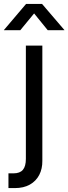

<svg xmlns="http://www.w3.org/2000/svg" viewBox="-67 -755 348 979"><path d="M64.9 -522.5H148.9V64.9Q149.4 105.5 133.1 137Q116.7 168.5 85.2 186.3Q53.7 204.1 7.8 204.1H-23.9V128.9H1.5Q34.7 128.9 49.8 110.8Q64.9 92.8 64.9 55.2ZM36.6 -601.1H-46.9V-602.1L65.9 -734.9H147.5L261.2 -602.1V-601.1H176.3L106.9 -686.5Z"/></svg>

Font: Inter 28pt
Style: Regular
Weight: 400
Designer: Rasmus Andersson
Foundry: rsms
Version: Version 4.001;git-66647c0bb